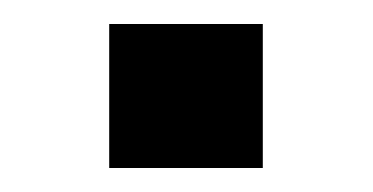

<svg xmlns="http://www.w3.org/2000/svg" viewBox="-20 -140 311 160"><path d="M71 0V-120H199V0Z"/></svg>

Font: Nunito Sans 12pt ExtraLight 7pt Medium
Style: Regular
Weight: 500
Version: Version 3.101;gftools[0.9.27]